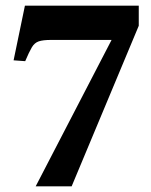

<svg xmlns="http://www.w3.org/2000/svg" viewBox="-20 -650 533 678"><path d="M233 8H106L374 -509H160Q132 -509 117 -504Q102 -499 92.5 -483Q83 -467 69 -434L28 -437L68 -630H470V-559Z"/></svg>

Font: STIX Two Text
Style: Bold
Weight: 700
Designer: Ross Mills, John Hudson & Paul Hanslow, Tiro Typeworks Ltd; with prior portions MicroPress Inc., and Coen Hoffman.
Foundry: Tiro Typeworks Ltd
Version: Version 2.13 b171